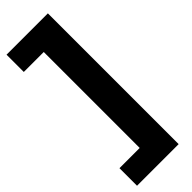

<svg xmlns="http://www.w3.org/2000/svg" viewBox="-291 -697 914 914"><g transform="rotate(-45 166.0 -240.0)"><path d="M282.2 200.2H2V82H138.2V-564H3.9V-680.2H282.2Z"/></g></svg>

Font: Apfel Grotezk
Style: Bold
Weight: 700
Designer: Luigi Gorlero
Foundry: Collletttivo
Version: Version 2.000;FEAKit 1.0